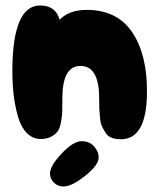

<svg xmlns="http://www.w3.org/2000/svg" viewBox="-20 -507 580 699"><path d="M420 0Q513 0 515 -166Q517 -306 462 -388.5Q407 -471 296 -471Q231 -471 197 -435Q183 -487 126 -487Q25 -487 25 -247Q25 -203 29.5 -163.5Q34 -124 44.5 -85.5Q55 -47 76.5 -24Q98 -1 128 -1Q151 -1 166.5 -9.5Q182 -18 190 -29Q198 -40 202 -62Q206 -84 206.5 -97Q207 -110 207 -138Q207 -145 207 -149Q207 -267 273 -267Q341 -267 341 -149Q341 -124 341.5 -112.5Q342 -101 344 -79.5Q346 -58 351 -47.5Q356 -37 364 -24Q372 -11 386.5 -5.5Q401 0 420 0ZM211 172Q241 172 289.5 133.5Q338 95 339 68Q340 46 323 26.5Q306 7 277 7Q247 7 204.5 52Q162 97 162 125Q162 143 176 157.5Q190 172 211 172Z"/></svg>

Font: Cherry Bomb
Style: Regular
Weight: 400
Designer: satsuyako
Foundry: satsuyako
Version: Version 4.0